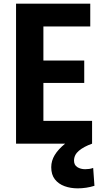

<svg xmlns="http://www.w3.org/2000/svg" viewBox="-20 -788 570 1053"><path d="M196 -125H485V0H68V-768H475V-643H196L218 -671V-434L196 -456H442V-333H196L218 -362V-97ZM406 245Q367 245 334 233Q301 221 281 195.5Q261 170 261 129Q261 94 280 62.5Q299 31 337 0H485Q440 16 413 38.5Q386 61 386 93Q386 117 404 128.5Q422 140 447 140Q458 140 469 138.5Q480 137 491 133L498 231Q476 238 452.5 241.5Q429 245 406 245Z"/></svg>

Font: Yaldevi
Style: Bold
Weight: 700
Designer: Sol Matas, Rajitha Manaperi, Kosala Senevirathne
Foundry: Mooniak
Version: Version 1.100